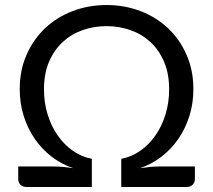

<svg xmlns="http://www.w3.org/2000/svg" viewBox="-20 -744 848 764"><path d="M755.5 -81.5H612.5C600.5 -81.5 588.1 -80.8 575.2 -79.5C562.4 -78.2 549.7 -76.7 537 -75C567.7 -85.3 596 -100.4 622 -120.2C648 -140.1 670.4 -163.6 689.2 -190.8C708.1 -217.9 722.8 -248.3 733.5 -282C744.2 -315.7 749.5 -351.5 749.5 -389.5C749.5 -439.5 740.4 -485.1 722.2 -526.2C704.1 -567.4 679.4 -602.7 648.2 -632C617.1 -661.3 580.5 -684 538.5 -700C496.5 -716 451.7 -724 404 -724C356.3 -724 311.5 -716 269.5 -700C227.5 -684 190.9 -661.3 159.8 -632C128.6 -602.7 103.9 -567.4 85.8 -526.2C67.6 -485.1 58.5 -439.5 58.5 -389.5C58.5 -351.5 63.8 -315.7 74.5 -282C85.2 -248.3 99.9 -217.9 118.8 -190.8C137.6 -163.6 160 -140.1 186 -120.2C212 -100.4 240.3 -85.3 271 -75C258.3 -76.7 245.6 -78.2 232.8 -79.5C219.9 -80.8 207.5 -81.5 195.5 -81.5H52.5V-31.5C52.5 -22.2 55.5 -14.6 61.5 -8.8C67.5 -2.9 75.5 0 85.5 0H345.5V-112C318.5 -117 293.4 -127.6 270.2 -143.8C247.1 -159.9 226.9 -180.2 209.8 -204.8C192.6 -229.2 179.2 -257.2 169.5 -288.5C159.8 -319.8 155 -353.2 155 -388.5C155 -430.5 161.8 -467.2 175.2 -498.5C188.8 -529.8 206.9 -556 229.8 -577C252.6 -598 279 -613.8 309 -624.2C339 -634.8 370.7 -640 404 -640C437.3 -640 469 -634.8 499 -624.2C529 -613.8 555.4 -598 578.2 -577C601.1 -556 619.2 -529.8 632.8 -498.5C646.2 -467.2 653 -430.5 653 -388.5C653 -353.2 648.2 -319.8 638.5 -288.5C628.8 -257.2 615.4 -229.2 598.2 -204.8C581.1 -180.2 560.9 -159.9 537.8 -143.8C514.6 -127.6 489.5 -117 462.5 -112V0H722.5C732.5 0 740.5 -2.9 746.5 -8.8C752.5 -14.6 755.5 -22.2 755.5 -31.5Z"/></svg>

Font: LatoLatin
Style: Regular
Weight: 400
Designer: Lukasz Dziedzic with Adam Twardoch and Botio Nikoltchev
Foundry: tyPoland Lukasz Dziedzic
Version: Version 2.015; 2015-08-06; http://www.latofonts.com/